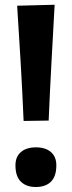

<svg xmlns="http://www.w3.org/2000/svg" viewBox="-20 -756 295 789"><path d="M77 -259Q72 -379 65 -497.2Q58 -615.5 50.5 -732.5L204.5 -736.5Q198 -619 191.5 -499.8Q185 -380.5 180 -260.5ZM127 12.5Q88.5 12.5 66 -9.2Q43.5 -31 43.5 -76.5Q43.5 -112 66 -131.2Q88.5 -150.5 127.5 -150.5Q167 -150.5 189.2 -131.2Q211.5 -112 211.5 -76.5Q211.5 -31 189.2 -9.2Q167 12.5 127 12.5Z"/></svg>

Font: Commissioner Loud SemiBold
Style: Regular
Weight: 600
Designer: Kostas Bartsokas
Foundry: Kostas Bartsokas
Version: Version 1.000; ttfautohint (v1.8.3)